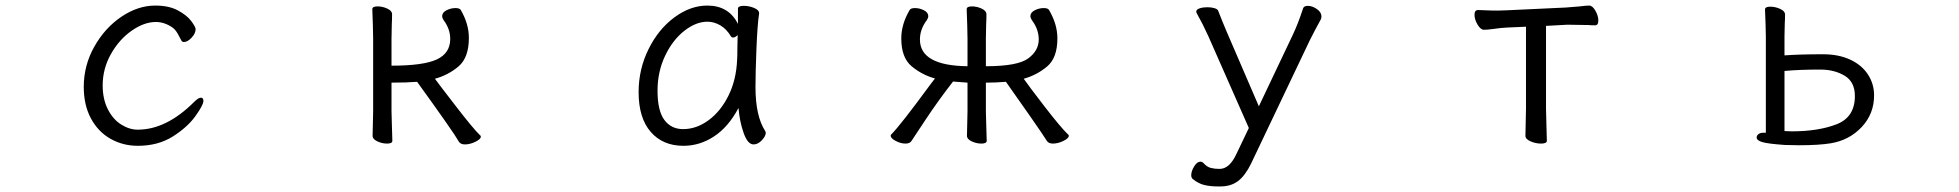

<svg xmlns="http://www.w3.org/2000/svg" viewBox="-20 -506 7040 690"><path d="M475 18Q422 18 377.5 -7Q333 -32 307 -80Q281 -128 281 -194Q281 -271 319 -338.5Q357 -406 416.5 -446Q476 -486 538 -486Q587 -486 619.5 -468.5Q652 -451 667.5 -430Q683 -409 683 -401Q683 -386 668.5 -370.5Q654 -355 641 -355Q635 -355 632 -360Q629 -365 623.5 -376Q618 -387 612.5 -394.5Q607 -402 600 -407Q571 -427 540 -427Q498 -427 453 -395.5Q408 -364 378.5 -311.5Q349 -259 349 -199Q349 -150 367.5 -113.5Q386 -77 415.5 -58.5Q445 -40 475 -40Q578 -40 678 -140Q693 -155 702 -155Q711 -155 711 -143Q711 -129 682.5 -89Q654 -49 601 -15.5Q548 18 475 18Z M1320 -415 1318 -473Q1318 -483 1337 -483Q1355 -483 1372 -475Q1389 -467 1389 -455Q1389 -434 1388 -419L1387 -366V-270Q1502 -270 1550 -292.5Q1598 -315 1598 -366Q1598 -402 1574 -434Q1569 -442 1569 -448Q1569 -461 1584.5 -469Q1600 -477 1617 -477Q1632 -477 1636 -470Q1665 -420 1665 -370Q1665 -299 1628 -267.5Q1591 -236 1543 -223Q1553 -209 1617 -126Q1681 -43 1705 -20Q1708 -19 1708 -15Q1708 -6 1688.5 3.5Q1669 13 1651 13Q1635 13 1629 3Q1612 -28 1479 -212Q1442 -209 1387 -209V-106L1388 -68L1390 0Q1390 10 1371 10Q1353 10 1336 2Q1319 -6 1319 -18L1321 -106V-366Z M2695 -193Q2695 -89 2730 -35Q2732 -31 2732 -29Q2732 -17 2718 -2Q2704 13 2688 13Q2667 13 2652.5 -28Q2638 -69 2634 -118Q2598 -50 2546.5 -16Q2495 18 2436 18Q2362 18 2318.5 -32Q2275 -82 2275 -175Q2275 -257 2310.5 -329Q2346 -401 2403.5 -443.5Q2461 -486 2522 -486Q2599 -486 2632 -420V-475Q2632 -485 2653 -485Q2672 -485 2690 -477.5Q2708 -470 2708 -459V-457Q2702 -419 2698.5 -331.5Q2695 -244 2695 -193ZM2614 -371Q2610 -371 2607 -375Q2591 -402 2568.5 -415Q2546 -428 2522 -428Q2481 -428 2439 -395Q2397 -362 2370 -305Q2343 -248 2343 -180Q2343 -108 2367.5 -75Q2392 -42 2435 -42Q2483 -42 2526.5 -74Q2570 -106 2598 -162.5Q2626 -219 2629 -291Q2630 -301 2630 -335L2631 -380Q2622 -371 2614 -371Z M3405 -213Q3352 -145 3305 -74Q3258 -3 3256 0Q3250 10 3234 10Q3217 10 3199 0.5Q3181 -9 3181 -18Q3181 -21 3183 -23Q3213 -52 3324 -203L3340 -224Q3293 -237 3256 -268Q3219 -299 3219 -368Q3219 -419 3249 -470Q3253 -477 3268 -477Q3285 -477 3300.5 -469Q3316 -461 3316 -448Q3316 -442 3311 -434Q3286 -401 3286 -364Q3286 -270 3457 -268V-366L3456 -415L3454 -473Q3454 -483 3473 -483Q3491 -483 3508 -475Q3525 -467 3525 -455Q3525 -434 3524 -419L3523 -366V-268Q3637 -268 3675 -296Q3713 -324 3713 -364Q3713 -401 3688 -434Q3683 -442 3683 -448Q3683 -461 3698.5 -469Q3714 -477 3731 -477Q3746 -477 3750 -470Q3780 -419 3780 -368Q3780 -298 3743 -267Q3706 -236 3659 -223Q3677 -197 3734.5 -122.5Q3792 -48 3818 -23Q3821 -22 3821 -18Q3821 -9 3801.5 0.5Q3782 10 3764 10Q3748 10 3742 0Q3731 -18 3681.5 -89Q3632 -160 3595 -212Q3558 -209 3523 -209V-106L3524 -68L3526 0Q3526 10 3507 10Q3489 10 3472 2Q3455 -6 3455 -18L3457 -106V-209Q3427 -211 3405 -213Z M4266 137Q4261 132 4261 124Q4261 109 4271.5 92Q4282 75 4294 75Q4301 75 4307 82Q4318 94 4331.5 97.5Q4345 101 4363 101Q4399 101 4424 46L4468 -46L4322 -377Q4302 -421 4281 -458Q4279 -462 4279 -464Q4279 -472 4291 -476Q4303 -480 4319 -480Q4334 -480 4345 -476.5Q4356 -473 4358 -467Q4373 -428 4388 -393L4504 -124L4627 -383Q4645 -421 4663 -476Q4666 -485 4680 -485Q4696 -485 4712.5 -473.5Q4729 -462 4729 -447Q4729 -441 4726 -435Q4704 -395 4687 -361L4476 82Q4455 125 4429.5 144.5Q4404 164 4366 164H4356Q4330 164 4308.5 159Q4287 154 4266 137Z M5347 -402Q5325 -399 5313 -399Q5301 -399 5290 -417.5Q5279 -436 5279 -453Q5279 -470 5292 -470Q5300 -470 5318 -469Q5336 -468 5364 -468L5395 -469L5608 -479L5657 -483Q5680 -486 5691 -486Q5703 -486 5713.5 -467.5Q5724 -449 5724 -432Q5724 -415 5712 -415Q5699 -415 5689 -416L5626 -417H5609L5536 -413V-115L5537 -75L5539 0Q5539 10 5518 10Q5499 10 5480.5 2Q5462 -6 5462 -18L5464 -115V-410L5396 -407Q5374 -406 5347 -402Z M6325 -419 6323 -472Q6323 -482 6342 -482Q6360 -482 6377.5 -474Q6395 -466 6395 -454Q6395 -435 6394 -422L6393 -375V-307Q6449 -311 6532 -311Q6587 -311 6628.5 -292Q6670 -273 6692.5 -239Q6715 -205 6715 -163Q6715 -97 6670.5 -49.5Q6626 -2 6559 9Q6516 16 6445 16L6395 15Q6336 11 6314.5 5Q6293 -1 6293 -12Q6293 -19 6299.5 -24Q6306 -29 6317 -29H6326V-375ZM6419 -34Q6515 -34 6580.5 -59.5Q6646 -85 6646 -161Q6646 -212 6609 -234Q6572 -256 6522 -256Q6446 -256 6393 -251V-35Z"/></svg>

Font: Iansui
Style: Regular
Weight: 400
Designer: But Ko / Fontworks Inc.
Foundry: zi-hi.com / Fontworks Inc.
Version: Version 1.002